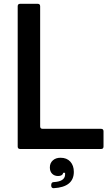

<svg xmlns="http://www.w3.org/2000/svg" viewBox="-20 -783 577 1009"><path d="M86 0Q73 0 73 -13V-750Q73 -763 86 -763H178Q191 -763 191 -750V-119Q191 -106 204 -106H511Q524 -106 524 -93V-13Q524 0 511 0ZM249 191Q249 174 262 174Q319 171 322 137V125H312Q309 142 285 142Q266 142 254 130Q242 118 242 97Q242 74 257.5 60Q273 46 298 46Q331 46 349.5 66.5Q368 87 368 120Q368 200 262 206Q249 206 249 191Z"/></svg>

Font: Open Sauce Two Medium
Style: Regular
Weight: 500
Designer: Alfredo Marco Pradil
Foundry: Creative Sauce Fz LLC
Version: Version 1.477